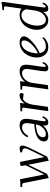

<svg xmlns="http://www.w3.org/2000/svg" viewBox="1116 -1902 800 3072"><g transform="rotate(-90 1516.0 -366.0)"><path d="M58.1 -411.1 63 -439Q124 -439 184.1 -445.8L261.2 -57.1L408.2 -356.9L397.9 -411.1L400.9 -439L460.9 -445.8L539.1 -57.1L653.8 -291Q678.2 -339.8 678.2 -369.1Q678.2 -411.1 617.2 -411.1L611.8 -439Q649.4 -452.1 679.2 -452.1Q699.7 -452.1 711.4 -441.2Q723.1 -430.2 723.1 -408.2Q723.1 -368.2 678.2 -278.8L546.9 -13.2L481 14.2L416 -314L269 -13.2L203.1 14.2L127 -371.1Q122.1 -396 116 -403.6Q109.9 -411.1 88.9 -411.1Z M789.1 -61Q789.1 -94.7 806.9 -121.8Q824.7 -148.9 852.5 -165.8Q880.4 -182.6 918.2 -194.3Q956.1 -206.1 992.4 -211.2Q1028.8 -216.3 1066.9 -217.8L1077.6 -290Q1082 -315.4 1082 -334Q1082 -358.9 1076.2 -375.5Q1070.3 -392.1 1059.3 -399.9Q1048.3 -407.7 1037.6 -410.4Q1026.9 -413.1 1012.7 -413.1Q976.1 -413.1 938.7 -386.2Q901.4 -359.4 878.9 -314L856 -325.2Q868.7 -357.9 891.6 -383.5Q914.6 -409.2 941.2 -423.6Q967.8 -438 993.9 -445.1Q1020 -452.1 1043.9 -452.1Q1096.7 -452.1 1123.8 -427.5Q1150.9 -402.8 1150.9 -345.2Q1150.9 -320.3 1147 -294.9L1116.7 -104Q1111.8 -68.8 1111.8 -58.1Q1111.8 -35.2 1125 -35.2Q1143.6 -35.2 1158.7 -64.9L1169.9 -86.9L1192.9 -76.2L1181.6 -54.2Q1150.4 6.8 1091.8 6.8Q1042 6.8 1042 -47.9Q1042 -60.5 1043.9 -80.1Q1014.2 -39.6 967.3 -16.4Q920.4 6.8 875 6.8Q829.6 6.8 809.3 -12Q789.1 -30.8 789.1 -61ZM856 -76.2Q856 -55.7 869.9 -43.9Q883.8 -32.2 906.7 -32.2Q956.1 -32.2 1002.2 -76.4Q1048.3 -120.6 1062 -190.9Q1036.6 -190.4 1013.9 -188Q991.2 -185.5 960.7 -178Q930.2 -170.4 908.4 -158.9Q886.7 -147.5 871.3 -126Q856 -104.5 856 -76.2Z M1269.5 -411.1 1274.4 -439Q1341.3 -439 1404.3 -445.8L1402.3 -418L1395.5 -371.1Q1420.9 -408.7 1454.3 -430.4Q1487.8 -452.1 1525.4 -452.1Q1563.5 -452.1 1563.5 -428.2Q1563.5 -410.2 1551.3 -388.2L1463.4 -397.9Q1431.6 -378.9 1408.7 -338.6Q1385.7 -298.3 1377.4 -244.1L1342.3 0L1274.4 6.8L1276.4 -17.1L1326.7 -363.8Q1329.6 -380.9 1329.6 -391.1Q1329.6 -402.8 1323.2 -407Q1316.9 -411.1 1299.3 -411.1Z M1617.2 -411.1 1622.1 -439Q1689 -439 1752 -445.8L1750 -418L1741.2 -363.8Q1771.5 -404.8 1817.6 -428.5Q1863.8 -452.1 1910.2 -452.1Q1962.9 -452.1 1990 -427.5Q2017.1 -402.8 2017.1 -345.2Q2017.1 -320.3 2013.2 -294.9L1985.8 -104Q1981 -68.8 1981 -58.1Q1981 -35.2 1994.1 -35.2Q2013.2 -35.2 2028.3 -64.9L2039.1 -86.9L2062 -76.2L2051.3 -54.2Q2020 6.8 1960.9 6.8Q1911.1 6.8 1911.1 -47.9Q1911.1 -71.8 1916 -105L1943.8 -290Q1948.2 -315.4 1948.2 -334Q1948.2 -358.9 1942.4 -375.5Q1936.5 -392.1 1925.5 -399.9Q1914.6 -407.7 1903.8 -410.4Q1893.1 -413.1 1878.9 -413.1Q1828.1 -413.1 1781.5 -366Q1734.9 -318.8 1724.1 -244.1L1689.9 0L1623 6.8L1625 -17.1L1674.3 -363.8Q1677.2 -380.9 1677.2 -391.1Q1677.2 -402.8 1670.9 -407Q1664.6 -411.1 1647 -411.1Z M2131.8 -178.2Q2131.8 -231 2149.7 -280.8Q2167.5 -330.6 2198.5 -368.4Q2229.5 -406.2 2274.4 -429.2Q2319.3 -452.1 2370.1 -452.1Q2419.4 -452.1 2444.8 -433.3Q2470.2 -414.6 2470.2 -382.8Q2470.2 -344.2 2426.3 -293Q2382.3 -241.7 2321.3 -199Q2260.3 -156.2 2202.1 -130.9Q2210 -85.9 2237.3 -59.1Q2264.6 -32.2 2312 -32.2Q2387.7 -32.2 2443.8 -86.9L2458 -66.9Q2389.2 6.8 2296.9 6.8Q2221.2 6.8 2176.5 -45.7Q2131.8 -98.1 2131.8 -178.2ZM2199.2 -159.2Q2280.8 -196.3 2343 -261.2Q2405.3 -326.2 2405.3 -377Q2405.3 -422.9 2365.2 -422.9Q2326.2 -422.9 2293.7 -399.7Q2261.2 -376.5 2241.2 -339.4Q2221.2 -302.2 2210.2 -258.3Q2199.2 -214.4 2199.2 -169.9Z M2574.7 -178.2Q2574.7 -231 2592.5 -280.8Q2610.4 -330.6 2641.4 -368.4Q2672.4 -406.2 2717.3 -429.2Q2762.2 -452.1 2813 -452.1Q2873 -452.1 2914.1 -421.9L2947.8 -662.1Q2949.7 -675.8 2949.7 -682.1Q2949.7 -693.4 2942.9 -697.8Q2936 -702.1 2918.9 -702.1H2889.2L2894 -729Q2974.1 -729 3015.1 -746.1L3022 -717.8L2937 -104Q2932.1 -68.8 2932.1 -58.1Q2932.1 -35.2 2944.8 -35.2Q2963.9 -35.2 2979 -64.9L2989.7 -86.9L3012.7 -76.2L3002 -54.2Q2970.7 6.8 2912.1 6.8Q2861.8 6.8 2861.8 -47.9Q2861.8 -64.5 2862.8 -73.2Q2802.7 6.8 2730 6.8Q2661.1 6.8 2617.9 -46.1Q2574.7 -99.1 2574.7 -178.2ZM2642.1 -169.9Q2642.1 -108.4 2665.8 -70.3Q2689.5 -32.2 2733.9 -32.2Q2786.1 -32.2 2828.6 -78.9Q2871.1 -125.5 2882.8 -201.2L2903.8 -348.1Q2880.9 -422.9 2808.1 -422.9Q2769 -422.9 2736.6 -399.7Q2704.1 -376.5 2684.1 -339.4Q2664.1 -302.2 2653.1 -258.3Q2642.1 -214.4 2642.1 -169.9Z"/></g></svg>

Font: Dihjauti S
Style: Italic
Weight: 400
Italic angle: -9°
Designer: T. Christopher White
Version: Version 3.0.0